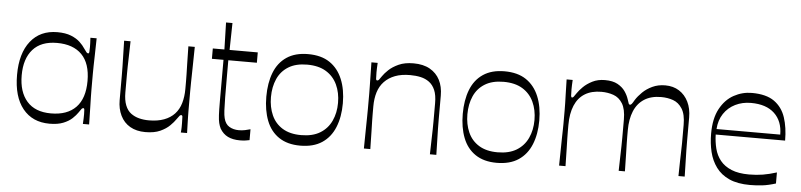

<svg xmlns="http://www.w3.org/2000/svg" viewBox="-42 -846 4473 1072"><g transform="rotate(5 2195.0 -309.5)"><path d="M255 15Q159 15 105 -52Q51 -119 51 -241Q51 -362 105 -430Q159 -498 255 -498Q301 -498 332 -485.5Q363 -473 382 -455Q401 -437 411 -421Q422 -405 426.5 -400Q431 -395 436 -395Q441 -395 442 -402.5Q443 -410 443 -431Q443 -440 442.5 -454Q442 -468 441 -483H476Q475 -425 474 -388.5Q473 -352 472.5 -328Q472 -304 472 -284.5Q472 -265 472 -241Q472 -216 472 -197Q472 -178 472.5 -154.5Q473 -131 474 -94.5Q475 -58 476 0H441Q442 -15 442.5 -29.5Q443 -44 443 -55Q443 -74 442 -81Q441 -88 436 -88Q431 -88 426.5 -83Q422 -78 411 -61Q401 -46 382 -28Q363 -10 332 2.5Q301 15 255 15ZM258 -43Q349 -43 397.5 -93Q446 -143 446 -241Q446 -339 397.5 -388.5Q349 -438 258 -438Q169 -438 123 -386Q77 -334 77 -241Q77 -148 123 -95.5Q169 -43 258 -43Z M792 15Q742 15 706.5 -5.5Q671 -26 652.5 -64Q634 -102 634 -150Q634 -195 634 -227Q634 -259 634 -285Q634 -311 633.5 -338Q633 -365 632 -399Q631 -433 630 -483H666Q665 -434 664 -401Q663 -368 662.5 -343.5Q662 -319 662 -298Q662 -277 662 -253.5Q662 -230 662 -196Q662 -153 673.5 -124Q685 -95 705.5 -80Q726 -65 751.5 -58.5Q777 -52 806 -52Q855 -52 891 -65.5Q927 -79 950 -104Q973 -129 983.5 -165Q994 -201 994 -244Q994 -268 994 -285.5Q994 -303 993.5 -325.5Q993 -348 992 -385Q991 -422 990 -483H1026Q1025 -411 1024 -363.5Q1023 -316 1022.5 -285.5Q1022 -255 1022 -235Q1022 -215 1022 -199.5Q1022 -184 1022 -166Q1022 -142 1022 -124Q1022 -106 1022.5 -89Q1023 -72 1023.5 -51Q1024 -30 1025 0H990Q992 -17 992 -30Q992 -43 992 -53Q992 -80 991 -88.5Q990 -97 984 -97Q979 -97 975 -92.5Q971 -88 959 -71Q949 -56 928.5 -35.5Q908 -15 875 0Q842 15 792 15Z M1322 15Q1282 15 1254.5 1.5Q1227 -12 1210 -41Q1203 -55 1199 -71.5Q1195 -88 1193.5 -115.5Q1192 -143 1192 -191Q1192 -224 1192 -262.5Q1192 -301 1192 -335.5Q1192 -370 1192 -394.5Q1192 -419 1192 -425H1127V-483H1192L1188 -634H1224L1221 -483H1379V-425H1219Q1219 -401 1219 -380Q1219 -359 1219 -340Q1219 -265 1219.5 -217.5Q1220 -170 1221.5 -143Q1223 -116 1227 -101Q1235 -68 1258 -54.5Q1281 -41 1311 -41Q1329 -41 1346 -44.5Q1363 -48 1376 -52V9Q1368 11 1353.5 13Q1339 15 1322 15Z M1660 15Q1588 15 1540.5 -17Q1493 -49 1470.5 -107Q1448 -165 1448 -241Q1448 -318 1470.5 -376Q1493 -434 1540.5 -466Q1588 -498 1660 -498Q1734 -498 1781.5 -466Q1829 -434 1853 -376Q1877 -318 1877 -241Q1877 -165 1853.5 -107Q1830 -49 1782 -17Q1734 15 1660 15ZM1660 -44Q1724 -44 1766 -69.5Q1808 -95 1829 -140Q1850 -185 1850 -241Q1850 -298 1829 -343Q1808 -388 1766 -413.5Q1724 -439 1660 -439Q1597 -439 1555.5 -413.5Q1514 -388 1494 -343Q1474 -298 1474 -241Q1474 -185 1494 -140Q1514 -95 1555.5 -69.5Q1597 -44 1660 -44Z M2016 0Q2017 -68 2017.5 -109.5Q2018 -151 2018.5 -177Q2019 -203 2019 -222.5Q2019 -242 2019 -266Q2019 -290 2019 -309Q2019 -328 2018.5 -349.5Q2018 -371 2017.5 -402.5Q2017 -434 2016 -483H2051Q2050 -466 2049.5 -453Q2049 -440 2049 -430Q2049 -402 2050 -393.5Q2051 -385 2057 -385Q2062 -385 2066.5 -390Q2071 -395 2082 -412Q2092 -427 2113 -447Q2134 -467 2168 -482.5Q2202 -498 2251 -498Q2306 -498 2343 -477Q2380 -456 2399 -419Q2418 -382 2418 -332Q2418 -288 2418 -256Q2418 -224 2418 -198Q2418 -172 2418.5 -145Q2419 -118 2420 -84Q2421 -50 2422 0H2386Q2387 -49 2388 -82Q2389 -115 2389.5 -139.5Q2390 -164 2390 -185Q2390 -206 2390 -230Q2390 -254 2390 -287Q2390 -332 2378 -360Q2366 -388 2345 -403.5Q2324 -419 2297 -425Q2270 -431 2238 -431Q2189 -431 2153.5 -417.5Q2118 -404 2094 -379Q2070 -354 2059 -318.5Q2048 -283 2048 -239Q2048 -215 2048 -197.5Q2048 -180 2048.5 -157.5Q2049 -135 2050 -98.5Q2051 -62 2052 0Z M2761 15Q2689 15 2641.5 -17Q2594 -49 2571.5 -107Q2549 -165 2549 -241Q2549 -318 2571.5 -376Q2594 -434 2641.5 -466Q2689 -498 2761 -498Q2835 -498 2882.5 -466Q2930 -434 2954 -376Q2978 -318 2978 -241Q2978 -165 2954.5 -107Q2931 -49 2883 -17Q2835 15 2761 15ZM2761 -44Q2825 -44 2867 -69.5Q2909 -95 2930 -140Q2951 -185 2951 -241Q2951 -298 2930 -343Q2909 -388 2867 -413.5Q2825 -439 2761 -439Q2698 -439 2656.5 -413.5Q2615 -388 2595 -343Q2575 -298 2575 -241Q2575 -185 2595 -140Q2615 -95 2656.5 -69.5Q2698 -44 2761 -44Z M3110 0Q3111 -55 3111.5 -92.5Q3112 -130 3112.5 -155.5Q3113 -181 3113.5 -199Q3114 -217 3114 -233Q3114 -249 3114 -269Q3114 -293 3114 -311.5Q3114 -330 3113.5 -351Q3113 -372 3112 -403Q3111 -434 3110 -483H3144Q3143 -468 3142.5 -454Q3142 -440 3142 -430Q3142 -402 3143 -393.5Q3144 -385 3149 -385Q3154 -385 3158 -390.5Q3162 -396 3173 -412Q3183 -427 3203 -447Q3223 -467 3253.5 -482.5Q3284 -498 3324 -498Q3368 -498 3395 -483Q3422 -468 3437 -446.5Q3452 -425 3459 -403Q3465 -383 3467.5 -378Q3470 -373 3475 -373Q3479 -373 3484 -378.5Q3489 -384 3499 -402Q3513 -424 3535.5 -446Q3558 -468 3590 -483Q3622 -498 3662 -498Q3707 -498 3740 -477Q3773 -456 3791.5 -418.5Q3810 -381 3810 -331Q3810 -287 3810 -255.5Q3810 -224 3810 -198Q3810 -172 3810.5 -145.5Q3811 -119 3812 -84.5Q3813 -50 3814 0H3779Q3780 -49 3780.5 -82Q3781 -115 3782 -139.5Q3783 -164 3783 -185Q3783 -206 3783 -230Q3783 -254 3783 -287Q3783 -346 3763 -377.5Q3743 -409 3712 -420Q3681 -431 3645 -431Q3588 -431 3550 -406.5Q3512 -382 3493.5 -337Q3475 -292 3475 -231Q3475 -211 3475 -195Q3475 -179 3475.5 -157Q3476 -135 3477 -98.5Q3478 -62 3479 0H3444Q3445 -49 3446 -82.5Q3447 -116 3447.5 -140Q3448 -164 3448 -185.5Q3448 -207 3448 -230.5Q3448 -254 3448 -287Q3448 -346 3428.5 -377.5Q3409 -409 3377.5 -420Q3346 -431 3310 -431Q3255 -431 3217.5 -408Q3180 -385 3161 -340Q3142 -295 3142 -231Q3142 -210 3142 -194Q3142 -178 3142.5 -156Q3143 -134 3144 -97.5Q3145 -61 3146 0Z M4181 15Q4111 15 4064.5 -6Q4018 -27 3990.5 -64.5Q3963 -102 3951.5 -150Q3940 -198 3940 -252Q3940 -337 3969.5 -391.5Q3999 -446 4046.5 -472Q4094 -498 4147 -498Q4228 -498 4273 -466Q4318 -434 4336.5 -378Q4355 -322 4355 -249H3966Q3967 -208 3976.5 -170.5Q3986 -133 4009 -104.5Q4032 -76 4071.5 -59.5Q4111 -43 4171 -43Q4212 -43 4248 -49Q4284 -55 4325 -68V-6Q4284 7 4250 11Q4216 15 4181 15ZM4325 -280Q4325 -355 4279 -398.5Q4233 -442 4147 -442Q4099 -442 4059.5 -422.5Q4020 -403 3995.5 -366.5Q3971 -330 3968 -280Z"/></g></svg>

Font: Ojuju ExtraLight
Style: Regular
Weight: 400
Version: Version 1.000